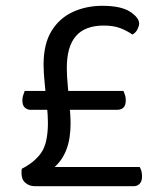

<svg xmlns="http://www.w3.org/2000/svg" viewBox="-20 -641 544 661"><path d="M384 -263H85Q74 -263 65.5 -270.5Q57 -278 57 -296Q57 -306 60 -313.5Q63 -321 65 -328H405Q408 -321 410.5 -313.5Q413 -306 413 -296Q413 -278 405 -270.5Q397 -263 384 -263ZM145 -219Q145 -242 141.5 -278Q138 -314 134 -352.5Q130 -391 130 -418Q130 -490 157.5 -534.5Q185 -579 231 -600Q277 -621 332 -621Q397 -621 428 -600.5Q459 -580 459 -560Q459 -552 453.5 -540.5Q448 -529 436 -522Q414 -537 391.5 -545Q369 -553 337 -553Q273 -553 241.5 -517Q210 -481 210 -407Q210 -381 213.5 -344Q217 -307 220 -272.5Q223 -238 223 -217Q223 -164 209 -127Q195 -90 168 -66H461Q465 -59 467 -51.5Q469 -44 469 -33Q469 -17 461 -8.5Q453 0 440 0H100Q81 0 67.5 -11.5Q54 -23 54 -45Q54 -54 55 -60Q100 -83 122.5 -116Q145 -149 145 -219Z"/></svg>

Font: Baloo Bhaijaan 2
Style: Regular
Weight: 400
Designer: Sanskriti Dholi, Noopur Datye and Ek Type
Foundry: Ek Type
Version: Version 1.701